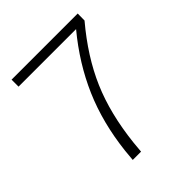

<svg xmlns="http://www.w3.org/2000/svg" viewBox="-181 -751 862 862"><g transform="rotate(-45 249.5 -320.0)"><path d="M33.7 -595.2V-639.6H453.6L453.1 -595.7Q348.1 -471.2 293.7 -344.7Q239.3 -218.3 221.2 -53.7L216.3 0H163.6L168.5 -53.7Q186.5 -213.4 243.4 -344.7Q300.3 -476.1 398.9 -595.2Z"/></g></svg>

Font: Yantramanav Light
Style: Regular
Weight: 300
Version: Version 1.001;PS 1.0;hotconv 1.0.72;makeotf.lib2.5.5900; ttf